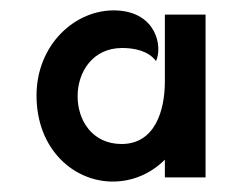

<svg xmlns="http://www.w3.org/2000/svg" viewBox="-20 -727 464 368"><path d="M296 -387H374V-699H296V-571C296 -515 277 -451 213 -451C100 -451 101 -635 214 -635C237 -635 264 -630 279 -610C292 -637 280 -704 203 -707C124 -710 50 -641 50 -544C50 -440 122 -379 196 -379C231 -379 267 -392 296 -421Z"/></svg>

Font: Mesarto
Style: Regular
Weight: 700
Designer: Mohamed Gaber
Foundry: Kief Type Foundry
Version: Version 2.020